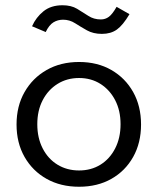

<svg xmlns="http://www.w3.org/2000/svg" viewBox="-20 -703 603 731"><path d="M281 8Q211 8 157.5 -22Q104 -52 73.5 -105.5Q43 -159 43 -229Q43 -299 73.5 -352.5Q104 -406 157.5 -436.5Q211 -467 281 -467Q351 -467 404 -436.5Q457 -406 487 -352.5Q517 -299 517 -229Q517 -159 487 -105.5Q457 -52 404 -22Q351 8 281 8ZM281 -54Q327 -54 362.5 -76Q398 -98 418.5 -138Q439 -178 439 -230Q439 -282 418.5 -321.5Q398 -361 362.5 -383.5Q327 -406 281 -406Q235 -406 199 -383.5Q163 -361 142.5 -321.5Q122 -282 122 -230Q122 -178 142.5 -138Q163 -98 199 -76Q235 -54 281 -54ZM424 -677 473 -649Q448 -607 425 -590.5Q402 -574 368 -574Q335 -574 311 -587.5Q287 -601 266 -614.5Q245 -628 220 -628Q200 -628 183.5 -618Q167 -608 154 -581L102 -603Q117 -637 145.5 -660Q174 -683 218 -683Q251 -683 273.5 -669.5Q296 -656 316.5 -642.5Q337 -629 364 -629Q381 -629 394.5 -639Q408 -649 424 -677Z"/></svg>

Font: Inconsolata SemiExpanded Thin
Style: Regular
Weight: 100
Width: 6
Monospace: yes
Designer: Raph Levien, Cyreal, Brenton Simpson
Foundry: Raph Levien, Cyreal, Google
Version: Version 3.100; ttfautohint (v1.8.4.7-5d5b)